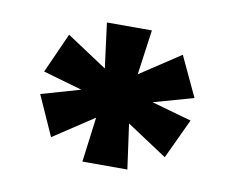

<svg xmlns="http://www.w3.org/2000/svg" viewBox="-49 -730 553 454"><g transform="rotate(10 228.0 -503.0)"><path d="M282 -670H174L188 -562L91 -626L48 -530L142 -503L48 -476L91 -380L188 -444L174 -336H282L267 -444L364 -380L409 -476L313 -503L409 -530L364 -626L267 -562Z"/></g></svg>

Font: LT Wave Bold
Style: Regular
Weight: 700
Designer: Daniel Lyons
Version: Version 2.5 (Glyphs App)